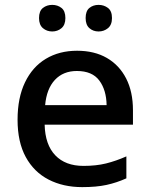

<svg xmlns="http://www.w3.org/2000/svg" viewBox="-20 -757 613 787"><path d="M296 -549Q367 -549 418 -519.5Q469 -490 497 -435.5Q525 -381 525 -305V-246H163Q165 -164 206.5 -120.5Q248 -77 322 -77Q374 -77 414.5 -87Q455 -97 498 -116V-26Q458 -8 416.5 1Q375 10 317 10Q239 10 179 -21Q119 -52 85.5 -113.5Q52 -175 52 -266Q52 -356 82.5 -419.5Q113 -483 168 -516Q223 -549 296 -549ZM295 -466Q239 -466 205 -429.5Q171 -393 165 -326H417Q416 -388 387 -427Q358 -466 295 -466ZM140 -683Q140 -712 156 -724.5Q172 -737 194 -737Q216 -737 232 -724.5Q248 -712 248 -683Q248 -655 232 -641.5Q216 -628 194 -628Q172 -628 156 -641.5Q140 -655 140 -683ZM331 -683Q331 -712 346.5 -724.5Q362 -737 384 -737Q406 -737 422.5 -724.5Q439 -712 439 -683Q439 -655 422.5 -641.5Q406 -628 384 -628Q362 -628 346.5 -641.5Q331 -655 331 -683Z"/></svg>

Font: Noto Sans NKo Unjoined Medium
Style: Regular
Weight: 500
Designer: Monotype Design Team
Foundry: Monotype Imaging Inc.
Version: Version 2.004